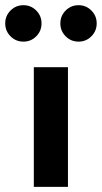

<svg xmlns="http://www.w3.org/2000/svg" viewBox="-48 -727 396 747"><path d="M83.6 -465.5H216.4V0H83.6ZM257.7 -706.8Q286.8 -706.8 307.5 -686.1Q328.2 -665.5 328.2 -635.9Q328.2 -606.4 307.5 -585.7Q286.8 -565 257.7 -565Q228.2 -565 207.5 -585.7Q186.8 -606.4 186.8 -635.9Q186.8 -665.5 207.5 -686.1Q228.2 -706.8 257.7 -706.8ZM43.2 -565Q13.6 -565 -7 -585.7Q-27.7 -606.4 -27.7 -635.9Q-27.7 -665.5 -7 -686.1Q13.6 -706.8 43.2 -706.8Q72.3 -706.8 93 -686.1Q113.6 -665.5 113.6 -635.9Q113.6 -606.4 93 -585.7Q72.3 -565 43.2 -565Z"/></svg>

Font: Spartan MB
Style: Bold
Weight: 700
Designer: Matt Bailey, Mirko Velimirovic
Foundry: Matt Bailey
Version: Version 1.005